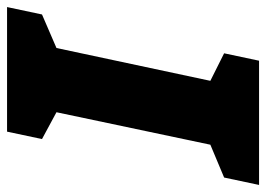

<svg xmlns="http://www.w3.org/2000/svg" viewBox="-162 -629 754 544"><g transform="rotate(-90 215.0 -357.0)"><path d="M-37 0H315L336 -99L258 -138L351 -574L446 -615L467 -714H114L93 -615L169 -574L77 -138L-16 -99Z"/></g></svg>

Font: Noto Sans UI SemiCondensed Black
Style: Italic
Weight: 900
Width: 4
Italic angle: -372°
Designer: Monotype Design Team
Foundry: Monotype Imaging Inc.
Version: Version 1.901